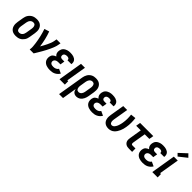

<svg xmlns="http://www.w3.org/2000/svg" viewBox="258 -2190 3823 3823"><g transform="rotate(45 2170.0 -278.5)"><path d="M193 8Q164 8 136 2Q108 -4 85.5 -19Q63 -34 48 -56.5Q33 -79 26 -105.5Q19 -132 19 -161Q19 -190 24 -219L45 -345Q49 -369 57 -393.5Q65 -418 79.5 -439.5Q94 -461 114 -479Q134 -497 157.5 -508Q181 -519 206 -523.5Q231 -528 255 -528Q284 -528 312 -522Q340 -516 362.5 -501Q385 -486 400.5 -463.5Q416 -441 423 -414.5Q430 -388 429.5 -359Q429 -330 425 -301L404 -175Q400 -151 392 -126.5Q384 -102 369 -80.5Q354 -59 334.5 -41Q315 -23 291.5 -12Q268 -1 242.5 3.5Q217 8 193 8ZM195 -87Q214 -87 233 -95Q252 -103 265 -118.5Q278 -134 285 -153Q292 -172 295 -190L316 -316Q318 -329 319 -342.5Q320 -356 318.5 -369Q317 -382 312.5 -394Q308 -406 300 -415.5Q292 -425 279.5 -429Q267 -433 253 -433Q234 -433 215.5 -425Q197 -417 184 -401.5Q171 -386 163.5 -367Q156 -348 153 -330L132 -204Q130 -191 129.5 -177.5Q129 -164 130.5 -151Q132 -138 136.5 -126Q141 -114 148.5 -104.5Q156 -95 168.5 -91Q181 -87 195 -87Z M581 0Q588 -44 585 -86.5Q582 -129 576 -171Q570 -213 562.5 -254.5Q555 -296 545 -336.5Q535 -377 524 -417Q513 -457 499 -496L602 -528Q632 -447 652 -362Q672 -277 684 -189Q704 -223 722.5 -257Q741 -291 757.5 -325.5Q774 -360 788 -396Q802 -432 808 -468L817 -520H928L919 -468Q912 -427 896.5 -386.5Q881 -346 863 -306.5Q845 -267 824.5 -228Q804 -189 782 -151Q760 -113 737.5 -75Q715 -37 692 0Z M1155 8Q1128 8 1102 4.5Q1076 1 1051.5 -8Q1027 -17 1006.5 -33Q986 -49 973.5 -71Q961 -93 957.5 -119.5Q954 -146 958 -173Q961 -191 968.5 -208.5Q976 -226 989.5 -239Q1003 -252 1020 -261Q1037 -270 1054 -276Q1041 -286 1031 -299.5Q1021 -313 1015.5 -329Q1010 -345 1009.5 -363Q1009 -381 1012 -399Q1015 -419 1024 -439Q1033 -459 1048 -474.5Q1063 -490 1082 -500.5Q1101 -511 1121 -517.5Q1141 -524 1161.5 -526Q1182 -528 1202 -528Q1225 -528 1247 -525.5Q1269 -523 1289.5 -516.5Q1310 -510 1328 -498.5Q1346 -487 1358 -470Q1370 -453 1374 -431Q1378 -409 1375 -387L1374 -380H1264V-382Q1266 -394 1261.5 -405Q1257 -416 1247.5 -422.5Q1238 -429 1226 -431Q1214 -433 1202 -433Q1189 -433 1176.5 -431Q1164 -429 1152 -423.5Q1140 -418 1131 -406.5Q1122 -395 1120 -383Q1118 -369 1121 -355.5Q1124 -342 1133.5 -333Q1143 -324 1156 -321Q1169 -318 1184 -318H1239L1224 -223H1169Q1158 -223 1147 -222Q1136 -221 1125.5 -218.5Q1115 -216 1105.5 -211Q1096 -206 1087 -198.5Q1078 -191 1073.5 -181Q1069 -171 1067 -161Q1064 -143 1070.5 -127Q1077 -111 1090.5 -102Q1104 -93 1121 -90Q1138 -87 1156 -87Q1171 -87 1187 -89.5Q1203 -92 1218 -98.5Q1233 -105 1246 -116Q1259 -127 1267 -141L1359 -98Q1344 -72 1321 -50.5Q1298 -29 1270.5 -15.5Q1243 -2 1213.5 3Q1184 8 1155 8Z M1420 0 1506 -520H1617L1546 -95H1570L1571 0Z M1623 215 1716 -345Q1720 -369 1728 -392.5Q1736 -416 1749 -438Q1762 -460 1781.5 -478Q1801 -496 1823.5 -507.5Q1846 -519 1870.5 -523.5Q1895 -528 1919 -528Q1948 -528 1976 -522Q2004 -516 2026 -501Q2048 -486 2063.5 -463.5Q2079 -441 2086 -414Q2093 -387 2092.5 -358.5Q2092 -330 2088 -301L2067 -175Q2063 -153 2057 -131.5Q2051 -110 2041 -89.5Q2031 -69 2016.5 -50.5Q2002 -32 1983 -18.5Q1964 -5 1941.5 1.5Q1919 8 1897 8Q1875 8 1855.5 1.5Q1836 -5 1821 -19Q1806 -33 1797.5 -52Q1789 -71 1785 -91L1734 215ZM1867 -87Q1885 -87 1902.5 -96Q1920 -105 1931.5 -121Q1943 -137 1949 -154.5Q1955 -172 1958 -190L1979 -316Q1981 -329 1982 -342.5Q1983 -356 1981.5 -369Q1980 -382 1976 -394Q1972 -406 1964 -415Q1956 -424 1943.5 -428.5Q1931 -433 1918 -433Q1899 -433 1881 -424Q1863 -415 1851.5 -399.5Q1840 -384 1833.5 -366Q1827 -348 1824 -330L1806 -217Q1803 -202 1802 -188Q1801 -174 1802 -160Q1803 -146 1806.5 -132.5Q1810 -119 1818.5 -108.5Q1827 -98 1839.5 -92.5Q1852 -87 1867 -87Z M2343 8Q2316 8 2290 4.5Q2264 1 2239.5 -8Q2215 -17 2194.5 -33Q2174 -49 2161.5 -71Q2149 -93 2145.5 -119.5Q2142 -146 2146 -173Q2149 -191 2156.5 -208.5Q2164 -226 2177.5 -239Q2191 -252 2208 -261Q2225 -270 2242 -276Q2229 -286 2219 -299.5Q2209 -313 2203.5 -329Q2198 -345 2197.5 -363Q2197 -381 2200 -399Q2203 -419 2212 -439Q2221 -459 2236 -474.5Q2251 -490 2270 -500.5Q2289 -511 2309 -517.5Q2329 -524 2349.5 -526Q2370 -528 2390 -528Q2413 -528 2435 -525.5Q2457 -523 2477.5 -516.5Q2498 -510 2516 -498.5Q2534 -487 2546 -470Q2558 -453 2562 -431Q2566 -409 2563 -387L2562 -380H2452V-382Q2454 -394 2449.5 -405Q2445 -416 2435.5 -422.5Q2426 -429 2414 -431Q2402 -433 2390 -433Q2377 -433 2364.5 -431Q2352 -429 2340 -423.5Q2328 -418 2319 -406.5Q2310 -395 2308 -383Q2306 -369 2309 -355.5Q2312 -342 2321.5 -333Q2331 -324 2344 -321Q2357 -318 2372 -318H2427L2412 -223H2357Q2346 -223 2335 -222Q2324 -221 2313.5 -218.5Q2303 -216 2293.5 -211Q2284 -206 2275 -198.5Q2266 -191 2261.5 -181Q2257 -171 2255 -161Q2252 -143 2258.5 -127Q2265 -111 2278.5 -102Q2292 -93 2309 -90Q2326 -87 2344 -87Q2359 -87 2375 -89.5Q2391 -92 2406 -98.5Q2421 -105 2434 -116Q2447 -127 2455 -141L2547 -98Q2532 -72 2509 -50.5Q2486 -29 2458.5 -15.5Q2431 -2 2401.5 3Q2372 8 2343 8Z M2801 8Q2773 8 2746.5 1Q2720 -6 2699 -21.5Q2678 -37 2664 -60Q2650 -83 2644.5 -109Q2639 -135 2639.5 -163Q2640 -191 2645 -219L2695 -520H2806L2753 -204Q2751 -191 2750 -178.5Q2749 -166 2749.5 -154Q2750 -142 2753 -130Q2756 -118 2762.5 -108Q2769 -98 2779.5 -92.5Q2790 -87 2803 -87Q2817 -87 2831.5 -94Q2846 -101 2856.5 -113Q2867 -125 2875.5 -138.5Q2884 -152 2890.5 -166Q2897 -180 2901.5 -194.5Q2906 -209 2910 -223.5Q2914 -238 2917.5 -253Q2921 -268 2923 -282Q2933 -340 2933 -397.5Q2933 -455 2926 -510L3035 -522Q3043 -460 3043 -396.5Q3043 -333 3032 -269Q3027 -237 3018.5 -206Q3010 -175 2997 -145Q2984 -115 2965.5 -86.5Q2947 -58 2921.5 -35.5Q2896 -13 2864 -2.5Q2832 8 2801 8Z M3376 0Q3355 0 3333.5 -3.5Q3312 -7 3294 -17Q3276 -27 3263 -42.5Q3250 -58 3243.5 -77.5Q3237 -97 3237 -119Q3237 -141 3241 -162L3284 -425H3154L3170 -520H3541L3525 -425H3395L3349 -147Q3348 -138 3348 -129Q3348 -120 3350.5 -112Q3353 -104 3360 -99.5Q3367 -95 3376 -95H3464L3465 0Z M3768 8Q3741 8 3715 4.5Q3689 1 3664.5 -8Q3640 -17 3619.5 -33Q3599 -49 3586.5 -71Q3574 -93 3570.5 -119.5Q3567 -146 3571 -173Q3574 -191 3581.5 -208.5Q3589 -226 3602.5 -239Q3616 -252 3633 -261Q3650 -270 3667 -276Q3654 -286 3644 -299.5Q3634 -313 3628.5 -329Q3623 -345 3622.5 -363Q3622 -381 3625 -399Q3628 -419 3637 -439Q3646 -459 3661 -474.5Q3676 -490 3695 -500.5Q3714 -511 3734 -517.5Q3754 -524 3774.5 -526Q3795 -528 3815 -528Q3838 -528 3860 -525.5Q3882 -523 3902.5 -516.5Q3923 -510 3941 -498.5Q3959 -487 3971 -470Q3983 -453 3987 -431Q3991 -409 3988 -387L3987 -380H3877V-382Q3879 -394 3874.5 -405Q3870 -416 3860.5 -422.5Q3851 -429 3839 -431Q3827 -433 3815 -433Q3802 -433 3789.5 -431Q3777 -429 3765 -423.5Q3753 -418 3744 -406.5Q3735 -395 3733 -383Q3731 -369 3734 -355.5Q3737 -342 3746.5 -333Q3756 -324 3769 -321Q3782 -318 3797 -318H3852L3837 -223H3782Q3771 -223 3760 -222Q3749 -221 3738.5 -218.5Q3728 -216 3718.5 -211Q3709 -206 3700 -198.5Q3691 -191 3686.5 -181Q3682 -171 3680 -161Q3677 -143 3683.5 -127Q3690 -111 3703.5 -102Q3717 -93 3734 -90Q3751 -87 3769 -87Q3784 -87 3800 -89.5Q3816 -92 3831 -98.5Q3846 -105 3859 -116Q3872 -127 3880 -141L3972 -98Q3957 -72 3934 -50.5Q3911 -29 3883.5 -15.5Q3856 -2 3826.5 3Q3797 8 3768 8Z M4033 0 4119 -520H4230L4159 -95H4183L4184 0ZM4171 -574 4119 -626 4277 -772 4340 -708Z"/></g></svg>

Font: Iosevka QP
Style: Bold Italic
Weight: 700
Italic angle: -9°
Designer: Belleve Invis
Foundry: Belleve Invis
Version: Version 20.0.0; ttfautohint (v1.8.4)